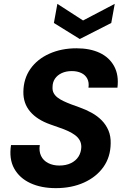

<svg xmlns="http://www.w3.org/2000/svg" viewBox="-20 -962 647 994"><path d="M269 12Q193 12 137 -14Q81 -40 53.5 -89.5Q26 -139 37 -211H186Q181 -179 192.5 -155Q204 -131 229 -118Q254 -105 287 -105Q322 -105 347.5 -117.5Q373 -130 386.5 -151.5Q400 -173 401 -201Q401 -221 392.5 -236Q384 -251 368.5 -262.5Q353 -274 332.5 -283.5Q312 -293 288 -301Q264 -309 240 -318Q172 -342 136 -384.5Q100 -427 101 -487Q102 -555 137.5 -605.5Q173 -656 235.5 -684Q298 -712 376 -712Q446 -712 496 -688.5Q546 -665 571 -619Q596 -573 588 -508H438Q442 -535 432 -554.5Q422 -574 401 -584Q380 -594 352 -594Q322 -594 299.5 -583.5Q277 -573 264.5 -554.5Q252 -536 252 -511Q251 -493 258 -480Q265 -467 278 -457Q291 -447 309 -438.5Q327 -430 348 -422Q369 -414 392 -406Q426 -394 455.5 -377.5Q485 -361 507 -338.5Q529 -316 541.5 -286.5Q554 -257 553 -219Q552 -149 515.5 -97.5Q479 -46 415 -17Q351 12 269 12ZM574 -942 556 -843 393 -760 259 -843 277 -942 410 -856Z"/></svg>

Font: DM Sans 20pt ExtraBold
Style: Italic
Weight: 800
Italic angle: -10°
Version: Version 4.004;gftools[0.9.30]